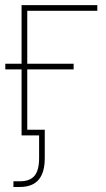

<svg xmlns="http://www.w3.org/2000/svg" viewBox="-20 -536 420 760"><path d="M365.2 -493.2H87.9V0H65.4V-515.6H365.2ZM1 -283.7H271.5V-261.2H1ZM33.2 204.1V181.6H58.6Q98.6 181.6 116.7 159.7Q134.8 137.7 134.8 89.8V0H82V-22.5H157.2V89.8Q157.2 147 132.8 175.5Q108.4 204.1 58.6 204.1Z"/></svg>

Font: Intratopia Thin
Style: Regular
Weight: 100
Designer: Rasmus Andersson
Foundry: rsms
Version: Version 3.000;Glyphs 3.2.3 (3260)